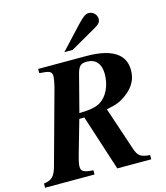

<svg xmlns="http://www.w3.org/2000/svg" viewBox="-158 -1003 954 1102"><g transform="rotate(-15 319.5 -452.0)"><path d="M431 -343C477 -352 503 -360 527 -375C587 -412 623 -457 623 -526C623 -622 543 -669 396 -669H110V-644L142 -641C175 -638 184 -627 184 -607C184 -595 179 -565 174 -546L54 -109C38 -50 21 -31 -28 -25V0H266V-25C208 -29 194 -37 194 -67C194 -81 198 -101 212 -149L264 -331H294L401 0H603V-25C547 -30 532 -40 516 -89ZM330 -583C342 -629 359 -637 390 -637C443 -637 472 -603 472 -542C472 -476 444 -415 400 -388C374 -371 335 -364 273 -363ZM329 -723 481 -810C511 -827 520 -838 520 -857C520 -883 498 -904 472 -904C454 -904 438 -892 402 -854L280 -723Z"/></g></svg>

Font: XITS
Style: Bold Italic
Weight: 700
Italic angle: -16.33°
Designer: MicroPress Inc., with final additions and corrections provided by Coen Hoffman, Elsevier (retired)
Version: Version 1.105